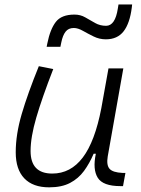

<svg xmlns="http://www.w3.org/2000/svg" viewBox="-20 -821 626 852"><path d="M198.2 10.3Q126 10.3 87.9 -29.5Q49.8 -69.3 49.8 -145Q49.8 -224.6 76.4 -315.2Q103 -405.8 152.3 -527.3L216.3 -514.6Q166 -385.3 140.9 -298.8Q115.7 -212.4 115.7 -150.9Q115.7 -50.8 211.9 -50.8Q293.5 -50.8 347.4 -122.1Q401.4 -193.4 429.7 -341.3L461.4 -517.6H527.3L458 -126.5Q451.7 -88.4 466.1 -72Q480.5 -55.7 523.4 -53.7H536.6L525.9 4.9H514.6Q436.5 4.9 413.6 -32.5Q390.6 -69.8 405.3 -138.7H395.5Q377.4 -96.2 352.8 -62.5Q328.1 -28.8 291 -9.3Q253.9 10.3 198.2 10.3ZM187 -613.3 189.9 -627.9Q202.6 -691.4 227.8 -723.9Q252.9 -756.3 310.5 -756.3Q336.9 -756.3 358.4 -743.9Q379.9 -731.4 401.9 -719Q423.8 -706.5 450.7 -706.5Q491.2 -706.5 502.9 -783.2L505.9 -801.3H566.4L564.9 -788.1Q556.2 -717.8 528.6 -682.1Q501 -646.5 449.7 -646.5Q420.9 -646.5 395.3 -659.2Q369.6 -671.9 347.7 -684.3Q325.7 -696.8 307.6 -696.8Q283.7 -696.8 271 -680.4Q258.3 -664.1 252 -632.8L248 -613.3Z"/></svg>

Font: Cascadia Code PL Light
Style: Italic
Weight: 300
Italic angle: -10°
Monospace: yes
Designer: Aaron Bell
Foundry: Saja Typeworks
Version: Version 2404.023; ttfautohint (v1.8.4)